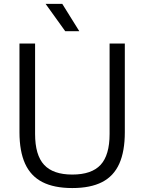

<svg xmlns="http://www.w3.org/2000/svg" viewBox="-20 -966 748 996"><path d="M355 9.5Q260.5 9.5 200 -21.5Q139.5 -52.5 110.2 -116.8Q81 -181 81 -280V-740H162V-271Q162 -161.5 208.8 -111Q255.5 -60.5 355 -60.5Q455.5 -60.5 502 -111Q548.5 -161.5 548.5 -271V-740H627.5V-280Q627.5 -181 598.8 -116.8Q570 -52.5 509.8 -21.5Q449.5 9.5 355 9.5ZM318.5 -804 216.5 -946H303L391.5 -804Z"/></svg>

Font: Encode Sans SC Condensed Thin
Style: Regular
Weight: 400
Version: Version 3.002